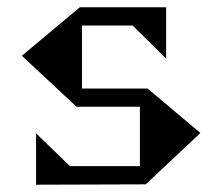

<svg xmlns="http://www.w3.org/2000/svg" viewBox="-20 -506 610 527"><path d="M530 -141 380 0 79 1V-140L172 -50H364V-213H190L40 -353L199 -486H436V-345L344 -436H205V-263H385Z"/></svg>

Font: Chokokutai
Style: Regular
Weight: 400
Designer: 108号,108go
Foundry: Font Zone 108
Version: Version 1.000; ttfautohint (v1.8.3)